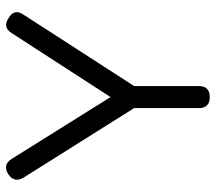

<svg xmlns="http://www.w3.org/2000/svg" viewBox="-59 -646 705 627"><g transform="rotate(-90 293.5 -332.5)"><path d="M499 -647Q518 -677 548 -657Q580 -638 559 -608L326 -247V-36Q326 0 290 0Q254 0 254 -36V-247L27 -608Q9 -638 38 -658Q69 -677 88 -647L290 -324Z"/></g></svg>

Font: Jura SemiBold
Style: Regular
Weight: 600
Designer: Daniel Johnson, Alexei Vanyashin
Foundry: Daniel Johnson
Version: Version 5.103